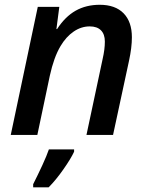

<svg xmlns="http://www.w3.org/2000/svg" viewBox="-20 -570 627 811"><path d="M139.6 -541H230.5L218.3 -447.3H221.2Q254.9 -499.5 299.3 -524.7Q343.8 -549.8 401.4 -549.8Q466.8 -549.8 502 -513.9Q537.1 -478 537.1 -412.6Q537.1 -369.1 524.9 -313L457.5 0H345.2L413.6 -321.3Q422.9 -361.8 422.9 -394.5Q422.9 -425.3 406.5 -441.9Q390.1 -458.5 358.9 -458.5Q323.2 -458.5 291.3 -436.8Q259.3 -415 235.8 -375.5Q207.5 -328.1 190.4 -250L137.7 0H25.4ZM186.5 61H293V70.8Q279.8 99.6 248 145Q216.3 190.4 185.5 221.2H120.1V208Q139.6 169.4 158.7 128.2Q177.7 86.9 186.5 61Z"/></svg>

Font: Viking Open Sans Light
Style: Bold Italic
Weight: 600
Italic angle: -12°
Foundry: Ascender Corporation
Version: Version 2.000